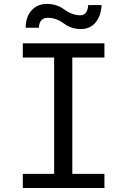

<svg xmlns="http://www.w3.org/2000/svg" viewBox="-20 -946 640 966"><path d="M94.7 0ZM94.7 -656.7V-728H505.4V-656.7H343.8V-71.3H505.4V0H94.7V-71.3H252.4V-656.7ZM175.8 -806.6H108.9Q109.9 -862.3 139.2 -894.3Q168.5 -926.3 216.8 -926.3Q265.1 -926.3 304.4 -897.7Q343.8 -869.1 384.3 -869.1Q419.9 -869.1 423.8 -920.4H491.2Q488.3 -866.2 460.9 -833Q433.6 -799.8 386.2 -799.8Q338.9 -799.8 301 -828.1Q263.2 -856.4 220.5 -856.4Q177.7 -856.4 175.8 -806.6Z"/></svg>

Font: Oxygen Mono
Style: Regular
Weight: 400
Designer: Vernon Adams
Foundry: Vernon Adams
Version: Version 0.201; ttfautohint (v0.8) -r 50 -G 200 -x